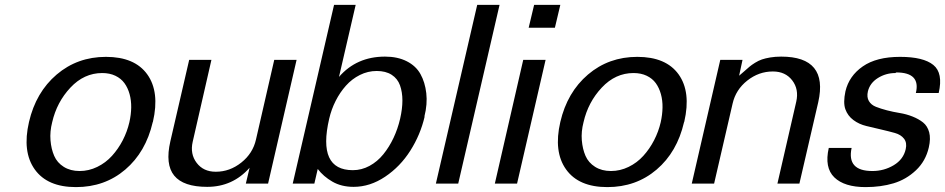

<svg xmlns="http://www.w3.org/2000/svg" viewBox="-20 -742 3820 776"><path d="M502.9 -248Q509.8 -278.8 510.3 -307.6Q510.7 -336.4 503.7 -361.8Q496.6 -387.2 482.9 -406Q469.2 -424.8 446.3 -435.8Q423.3 -446.8 393.1 -446.8Q319.8 -446.8 264.6 -387.9Q209.5 -329.1 190.9 -248Q181.2 -210.4 184.1 -175Q187 -139.6 199 -112.1Q210.9 -84.5 237.8 -67.6Q264.6 -50.8 301.8 -50.8Q338.9 -50.8 373 -67.4Q407.2 -84 432.6 -112.1Q458 -140.1 476.1 -175Q494.1 -210 502.9 -248ZM598.1 -250 597.2 -248Q569.3 -127.4 486.3 -56.6Q403.3 14.2 287.1 14.2Q171.4 14.2 120.4 -57.4Q69.3 -128.9 97.2 -249Q125 -369.1 209 -440.7Q293 -512.2 408.2 -512.2Q524.4 -512.2 575.2 -441.4Q626 -370.6 598.1 -250Z M851.6 -47.9H852.5Q908.7 -47.9 955.3 -85Q1002 -122.1 1014.6 -178.2L1088.4 -500H1178.7L1063.5 0H973.6L988.8 -64Q920.4 13.2 817.4 13.2Q721.2 13.2 684.1 -32.2Q647 -77.6 668.5 -170.9L744.6 -500H834.5L758.8 -168.9Q747.6 -119.6 774.9 -83.7Q802.2 -47.9 851.6 -47.9Z M1406.2 -54.2Q1441.4 -54.2 1473.4 -71.5Q1505.4 -88.9 1529.3 -118.4Q1553.2 -147.9 1570.6 -184.8Q1587.9 -221.7 1597.2 -262.2Q1606.4 -302.2 1606.4 -335.9Q1606.4 -369.6 1596.7 -397Q1586.9 -424.3 1563 -439.7Q1539.1 -455.1 1502.4 -455.1Q1466.8 -455.1 1434.6 -439Q1402.3 -422.9 1378.2 -395.8Q1354 -368.7 1336.7 -334.5Q1319.3 -300.3 1310.5 -262.2Q1262.2 -54.2 1406.2 -54.2ZM1695.3 -271H1696.3Q1679.2 -197.3 1638.4 -133.1Q1597.7 -68.8 1536.6 -27.8Q1475.6 13.2 1409.2 13.2Q1359.9 13.2 1323.5 -7.8Q1287.1 -28.8 1264.2 -59.1L1250.5 0H1163.1L1330.1 -722.2H1417.5L1350.1 -431.2Q1421.4 -513.2 1536.1 -513.2Q1586.9 -513.2 1624 -494.4Q1661.1 -475.6 1679.4 -442.6Q1697.8 -409.7 1702.9 -365.5Q1708 -321.3 1695.3 -271Z M1832 0H1741.7L1908.7 -722.2H1999Z M2069.8 0H1980L2094.7 -500H2185.1ZM2222.7 -629.9H2116.7L2138.7 -722.2H2244.6Z M2650.4 -248Q2657.2 -278.8 2657.7 -307.6Q2658.2 -336.4 2651.1 -361.8Q2644 -387.2 2630.4 -406Q2616.7 -424.8 2593.8 -435.8Q2570.8 -446.8 2540.5 -446.8Q2467.3 -446.8 2412.1 -387.9Q2356.9 -329.1 2338.4 -248Q2328.6 -210.4 2331.5 -175Q2334.5 -139.6 2346.4 -112.1Q2358.4 -84.5 2385.3 -67.6Q2412.1 -50.8 2449.2 -50.8Q2486.3 -50.8 2520.5 -67.4Q2554.7 -84 2580.1 -112.1Q2605.5 -140.1 2623.5 -175Q2641.6 -210 2650.4 -248ZM2745.6 -250 2744.6 -248Q2716.8 -127.4 2633.8 -56.6Q2550.8 14.2 2434.6 14.2Q2318.8 14.2 2267.8 -57.4Q2216.8 -128.9 2244.6 -249Q2272.5 -369.1 2356.4 -440.7Q2440.4 -512.2 2555.7 -512.2Q2671.9 -512.2 2722.7 -441.4Q2773.4 -370.6 2745.6 -250Z M3104 -453.1H3103Q3046.9 -453.1 3000.2 -416.3Q2953.6 -379.4 2940.9 -323.2L2866.2 0H2775.9L2891.1 -500H2981L2967.3 -436Q2975.1 -442.4 2988.5 -454.3Q3002 -466.3 3009.8 -472.9Q3017.6 -479.5 3031.7 -488.3Q3045.9 -497.1 3059.3 -501.7Q3072.8 -506.3 3093 -509.8Q3113.3 -513.2 3137.2 -513.2Q3328.6 -513.2 3287.1 -329.1L3210.9 0H3122.1L3198.2 -331.1Q3209.5 -381.3 3181.9 -417.2Q3154.3 -453.1 3104 -453.1Z M3602.5 -449.2 3598.6 -446.8Q3560.5 -446.8 3528.3 -426.8Q3496.1 -406.7 3487.8 -373Q3482.4 -349.6 3491.7 -333.7Q3501 -317.9 3520.3 -310.3Q3539.6 -302.7 3564.7 -296.1Q3589.8 -289.6 3616.7 -285.2Q3643.6 -280.8 3668.2 -271Q3692.9 -261.2 3710.7 -247.1Q3728.5 -232.9 3735.4 -207.5Q3742.2 -182.1 3733.9 -146Q3721.2 -90.8 3681.9 -53.7Q3642.6 -16.6 3591.6 -1.2Q3540.5 14.2 3478.5 14.2Q3392.6 14.2 3352.1 -25.1Q3311.5 -64.5 3329.6 -144H3421.9Q3401.9 -50.8 3505.9 -50.8Q3552.7 -50.8 3592 -74.2Q3631.3 -97.7 3640.6 -139.2Q3646.5 -165 3633.8 -181.4Q3621.1 -197.8 3596.7 -204.6Q3572.3 -211.4 3541.7 -218.5Q3511.2 -225.6 3481.7 -232.7Q3452.1 -239.7 3429.2 -256.8Q3406.2 -273.9 3396.7 -300.5Q3387.2 -327.1 3397 -373Q3411.6 -435.1 3467 -473.6Q3522.5 -512.2 3617.7 -512.2Q3711.9 -512.2 3752.2 -479.5Q3792.5 -446.8 3773.9 -366.2H3681.6Q3701.7 -449.2 3602.5 -449.2Z"/></svg>

Font: Perun
Style: Italic
Weight: 400
Italic angle: -12°
Foundry: Stefan Peev, Context Ltd
Version: Version 001.000